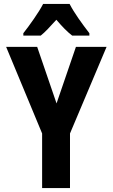

<svg xmlns="http://www.w3.org/2000/svg" viewBox="-20 -951 570 971"><path d="M98 -783V-771H186C208 -788 234 -817 265 -851C294 -817 320 -790 345 -771H432V-783C395 -831 355 -886 332 -931H198C178 -891 129 -822 98 -783ZM193 0H334V-276L519 -714H364L266 -428L168 -714H11L193 -276Z"/></svg>

Font: Noto Sans Mono Condensed ExtraBold
Style: Regular
Weight: 800
Width: 3
Designer: Monotype Design Team
Foundry: Monotype Imaging Inc.
Version: Version 2.014